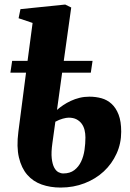

<svg xmlns="http://www.w3.org/2000/svg" viewBox="-20 -826 580 857"><path d="M264.6 -554.2H393.1L385.3 -501.5H257.3L234.4 -335.4Q246.6 -346.2 262.2 -356.7Q277.8 -367.2 296.1 -375.7Q314.5 -384.3 335.2 -389.4Q356 -394.5 378.9 -394.5Q407.2 -394.5 432.9 -387.5Q458.5 -380.4 478 -362.5Q497.6 -344.7 509.3 -314.5Q521 -284.2 521 -237.8Q521 -185.5 500.2 -140.1Q479.5 -94.7 443.4 -61Q407.2 -27.3 357.7 -8.1Q308.1 11.2 250.5 11.2Q204.6 11.2 166 -2.4Q127.4 -16.1 101.6 -45.9Q75.7 -75.7 64.5 -123Q53.2 -170.4 62 -237.8L96.2 -501.5H26.4L34.2 -554.2H103L125.5 -723.6L63 -744.6L71.3 -785.2L271 -805.7L297.9 -792.5ZM286.6 -300.8Q276.4 -300.8 260.3 -296.4Q244.1 -292 227.1 -282.7L213.9 -187.5Q208 -146 210.9 -119.6Q213.9 -93.3 221.9 -78.1Q230 -63 241 -57.4Q252 -51.8 262.2 -51.8Q292.5 -51.8 311.8 -66.7Q331.1 -81.5 342 -104.7Q353 -127.9 357.2 -156.5Q361.3 -185.1 361.3 -212.4Q361.3 -230 357.4 -245.8Q353.5 -261.7 344.5 -273.9Q335.4 -286.1 321.3 -293.5Q307.1 -300.8 286.6 -300.8Z"/></svg>

Font: Merriweather UltraBold
Style: Italic
Weight: 900
Italic angle: -7°
Designer: Eben Sorkin ( eben@eyebytes.com )
Foundry: Eben Sorkin ( eben@eyebytes.com )
Version: Version 1.52; ttfautohint (v1.4.1)